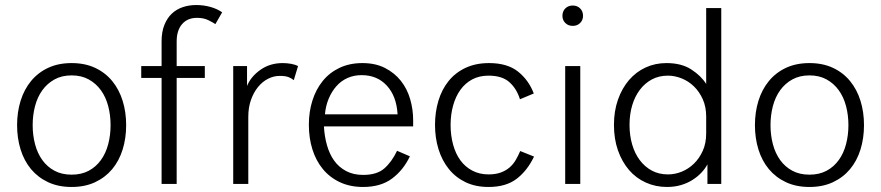

<svg xmlns="http://www.w3.org/2000/svg" viewBox="-20 -732 3506 764"><path d="M171.5 -462Q212 -481 265 -481Q318 -481 358.5 -462Q399 -443 426.5 -409.5Q454 -376 468 -331Q482 -286 482 -234Q482 -182 468 -137Q454 -92 426.5 -59Q399 -26 358.5 -7Q318 12 265 12Q212 12 171.5 -7Q131 -26 103.5 -59Q76 -92 62 -137Q48 -182 48 -234Q48 -286 62 -331Q76 -376 103.5 -409.5Q131 -443 171.5 -462ZM333 -416Q304 -432 265 -432Q226 -432 197 -416Q168 -400 148.5 -373Q129 -346 119.5 -310Q110 -274 110 -234Q110 -194 119.5 -158Q129 -122 148.5 -95Q168 -68 197 -52.5Q226 -37 265 -37Q304 -37 333 -52.5Q362 -68 381.5 -95Q401 -122 410.5 -158Q420 -194 420 -234Q420 -274 410.5 -310Q401 -346 381.5 -373Q362 -400 333 -416Z M623 -469V-568Q623 -605 634 -632.5Q645 -660 663.5 -677.5Q682 -695 707 -703.5Q732 -712 761 -712Q790 -712 817 -704.5Q844 -697 864 -683L837 -636Q827 -643 808.5 -652Q790 -661 764 -661Q726 -661 704.5 -636Q683 -611 683 -567V-469H795V-422H683V0H623V-422H542V-469Z M1149 -413Q1141 -420 1128.5 -425Q1116 -430 1093 -430Q1069 -430 1046.5 -418.5Q1024 -407 1006.5 -385.5Q989 -364 978.5 -334Q968 -304 968 -267V0H908V-469H963V-390Q978 -427 1016 -454Q1054 -481 1105 -481Q1122 -481 1138.5 -478Q1155 -475 1166 -469Z M1611 -110Q1585 -55 1540 -21.5Q1495 12 1425 12Q1373 12 1332.5 -7Q1292 -26 1264.5 -59.5Q1237 -93 1223 -138Q1209 -183 1209 -236Q1209 -287 1223 -331.5Q1237 -376 1264 -409.5Q1291 -443 1331 -462Q1371 -481 1422 -481Q1474 -481 1512 -461.5Q1550 -442 1575 -410.5Q1600 -379 1612 -338Q1624 -297 1624 -254V-229H1269Q1271 -190 1281 -154.5Q1291 -119 1309.5 -93Q1328 -67 1357 -51.5Q1386 -36 1425 -36Q1480 -36 1509.5 -62Q1539 -88 1560 -132ZM1419 -433Q1388 -433 1362.5 -421.5Q1337 -410 1318.5 -389Q1300 -368 1288 -339.5Q1276 -311 1273 -277H1562Q1558 -349 1519.5 -391Q1481 -433 1419 -433Z M1711 -235Q1711 -286 1724.5 -331Q1738 -376 1765 -409.5Q1792 -443 1832.5 -462Q1873 -481 1926 -481Q1999 -481 2041.5 -447Q2084 -413 2104 -360L2049 -337Q2036 -379 2007 -405Q1978 -431 1924 -431Q1887 -431 1859 -416Q1831 -401 1812 -374.5Q1793 -348 1783 -312Q1773 -276 1773 -235Q1773 -193 1783 -156.5Q1793 -120 1812 -94Q1831 -68 1859.5 -53Q1888 -38 1924 -38Q1952 -38 1972.5 -45.5Q1993 -53 2007.5 -65.5Q2022 -78 2032 -95Q2042 -112 2050 -131L2105 -109Q2079 -54 2036.5 -21Q1994 12 1924 12Q1872 12 1832.5 -7Q1793 -26 1766 -59.5Q1739 -93 1725 -138Q1711 -183 1711 -235Z M2218 -669Q2218 -687 2229.5 -698.5Q2241 -710 2259 -710Q2277 -710 2288.5 -698.5Q2300 -687 2300 -669Q2300 -652 2288.5 -640.5Q2277 -629 2259 -629Q2241 -629 2229.5 -640.5Q2218 -652 2218 -669ZM2229 -469H2289V0H2229Z M2423 -235Q2423 -290 2439 -335.5Q2455 -381 2483 -413.5Q2511 -446 2549 -463.5Q2587 -481 2632 -481Q2692 -481 2731 -455.5Q2770 -430 2790 -398V-700H2850V0H2795V-78Q2786 -61 2771 -45Q2756 -29 2735.5 -16Q2715 -3 2689.5 4.5Q2664 12 2634 12Q2589 12 2550 -5.5Q2511 -23 2483 -55.5Q2455 -88 2439 -133.5Q2423 -179 2423 -235ZM2638 -38Q2666 -38 2693 -49Q2720 -60 2741.5 -81Q2763 -102 2776.5 -132Q2790 -162 2790 -201V-268Q2790 -307 2776.5 -337Q2763 -367 2741.5 -388Q2720 -409 2692.5 -420Q2665 -431 2638 -431Q2602 -431 2574 -416Q2546 -401 2526 -374.5Q2506 -348 2495.5 -312.5Q2485 -277 2485 -235Q2485 -193 2495.5 -157Q2506 -121 2526 -94.5Q2546 -68 2574 -53Q2602 -38 2638 -38Z M3107.5 -462Q3148 -481 3201 -481Q3254 -481 3294.5 -462Q3335 -443 3362.5 -409.5Q3390 -376 3404 -331Q3418 -286 3418 -234Q3418 -182 3404 -137Q3390 -92 3362.5 -59Q3335 -26 3294.5 -7Q3254 12 3201 12Q3148 12 3107.5 -7Q3067 -26 3039.5 -59Q3012 -92 2998 -137Q2984 -182 2984 -234Q2984 -286 2998 -331Q3012 -376 3039.5 -409.5Q3067 -443 3107.5 -462ZM3269 -416Q3240 -432 3201 -432Q3162 -432 3133 -416Q3104 -400 3084.5 -373Q3065 -346 3055.5 -310Q3046 -274 3046 -234Q3046 -194 3055.5 -158Q3065 -122 3084.5 -95Q3104 -68 3133 -52.5Q3162 -37 3201 -37Q3240 -37 3269 -52.5Q3298 -68 3317.5 -95Q3337 -122 3346.5 -158Q3356 -194 3356 -234Q3356 -274 3346.5 -310Q3337 -346 3317.5 -373Q3298 -400 3269 -416Z"/></svg>

Font: Post Grotesk Light
Style: Light
Weight: 300
Version: Version 1.0